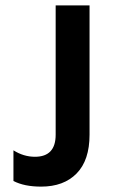

<svg xmlns="http://www.w3.org/2000/svg" viewBox="-20 -693 419 714"><path d="M313 -192Q313 -97 265 -48Q217 1 133 1Q70 1 30 -20V-134Q68 -110 110 -110Q187 -110 187 -192V-673H313Z"/></svg>

Font: Hind Guntur SemiBold
Style: Regular
Weight: 600
Designer: Manushi Parikh, Hitesh Malaviya
Foundry: Indian Type Foundry
Version: Version 1.000;PS 1.0;hotconv 1.0.86;makeotf.lib2.5.63406; tt